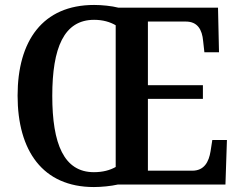

<svg xmlns="http://www.w3.org/2000/svg" viewBox="-20 -745 969 775"><path d="M359 10C389 10 429 6 455 0H890L896 -180H837L830 -135C823 -91 804 -56 756 -56H577V-346H799V-401H577V-658H730C777 -658 796 -626 800 -579L805 -534H864L860 -714H458C431 -721 391 -725 360 -725C152 -725 51 -580 51 -359C51 -137 152 10 359 10ZM359 -50C238 -50 191 -164 191 -358C191 -552 238 -665 360 -665C396 -665 425 -656 447 -643V-71C424 -58 395 -50 359 -50Z"/></svg>

Font: Noto Serif Armenian SemiCondensed SemiBold
Style: Regular
Weight: 600
Width: 4
Designer: Monotype Design Team
Foundry: Monotype Imaging Inc.
Version: Version 2.008